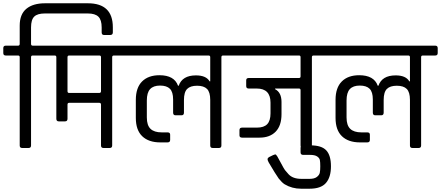

<svg xmlns="http://www.w3.org/2000/svg" viewBox="-38 -901 2685 1169"><path d="M236 -881H497Q649 -881 649 -735V-704Q649 -688 633 -688H595Q581 -688 581 -704V-734Q581 -780 561 -799.5Q541 -819 497 -819H235Q190 -819 170.5 -800Q151 -781 151 -734V-634Q151 -623 161 -623H236Q252 -623 252 -608V-578Q252 -563 236 -563H161Q151 -563 151 -553V-15Q151 0 136 0H97Q82 0 82 -15V-553Q82 -563 72 -563H-3Q-18 -563 -18 -578V-608Q-18 -623 -3 -623H72Q82 -623 82 -634V-745Q82 -814 122.5 -847.5Q163 -881 236 -881Z M577 -346V-553Q577 -563 567 -563H383Q373 -563 373 -553V-346Q373 -335 383 -335H566Q577 -335 577 -346ZM566 -275H383Q373 -275 373 -264V-178Q373 -162 358 -162H320Q305 -162 305 -178V-553Q305 -563 295 -563H230Q214 -563 214 -578V-609Q214 -623 230 -623H731Q746 -623 746 -608V-578Q746 -563 731 -563H655Q645 -563 645 -553V-15Q645 0 630 0H592Q577 0 577 -15V-264Q577 -275 566 -275Z M1155 -442Q1217 -442 1238 -406H1242V-553Q1242 -563 1232 -563H724Q708 -563 708 -578V-608Q708 -623 724 -623H1396Q1411 -623 1411 -608V-578Q1411 -563 1396 -563H1320Q1310 -563 1310 -553V-15Q1310 0 1295 0H1257Q1242 0 1242 -15V-293Q1242 -340 1222.5 -359.5Q1203 -379 1162 -379Q1121 -379 1101.5 -359.5Q1082 -340 1082 -292V-215Q1082 -199 1067 -199H1031Q1016 -199 1016 -215V-295Q1016 -341 996.5 -360.5Q977 -380 936.5 -380Q896 -380 876 -358.5Q856 -337 856 -289V-186Q856 -138 878.5 -116.5Q901 -95 946 -95H982Q998 -95 998 -81V-49Q998 -34 982 -34H938Q867 -34 828 -71.5Q789 -109 789 -183V-293Q789 -367 827 -405Q865 -443 933 -443Q1023 -443 1046 -379H1050Q1072 -442 1155 -442Z M1637 -362V-358Q1676 -338 1676 -280V-206Q1676 -136 1640.5 -99.5Q1605 -63 1542 -63H1436Q1420 -63 1420 -77V-109Q1420 -124 1436 -124H1526Q1569 -124 1589 -145Q1609 -166 1609 -211V-276Q1609 -362 1525 -362H1476Q1461 -362 1461 -377V-412Q1461 -426 1476 -426H1782Q1792 -426 1792 -436V-553Q1792 -563 1783 -563H1389Q1373 -563 1373 -578V-608Q1373 -623 1389 -623H1946Q1962 -623 1962 -608V-578Q1962 -563 1946 -563H1871Q1861 -563 1861 -553V-15Q1861 0 1845 0H1807Q1792 0 1792 -15V-352Q1792 -362 1782 -362Z M1792 27V-1Q1792 -16 1808 -16H1852Q1920 -16 1948.5 14.5Q1977 45 1977 111.5Q1977 178 1946.5 213Q1916 248 1847 248H1795Q1740 248 1695 221Q1679 211 1659 186Q1639 158 1598 88Q1591 75 1591 68.5Q1591 62 1599 56Q1632 39 1637.5 39Q1643 39 1650.5 51.5Q1658 64 1674 94.5Q1690 125 1697 134.5Q1704 144 1719 160Q1745 188 1797 188H1847Q1876 188 1891 176.5Q1906 165 1909 151Q1912 137 1912 111.5Q1912 86 1909.5 73.5Q1907 61 1893 51.5Q1879 42 1850 42H1808Q1792 42 1792 27Z M2371 -442Q2433 -442 2454 -406H2458V-553Q2458 -563 2448 -563H1940Q1924 -563 1924 -578V-608Q1924 -623 1940 -623H2612Q2627 -623 2627 -608V-578Q2627 -563 2612 -563H2536Q2526 -563 2526 -553V-15Q2526 0 2511 0H2473Q2458 0 2458 -15V-293Q2458 -340 2438.5 -359.5Q2419 -379 2378 -379Q2337 -379 2317.5 -359.5Q2298 -340 2298 -292V-215Q2298 -199 2283 -199H2247Q2232 -199 2232 -215V-295Q2232 -341 2212.5 -360.5Q2193 -380 2152.5 -380Q2112 -380 2092 -358.5Q2072 -337 2072 -289V-186Q2072 -138 2094.5 -116.5Q2117 -95 2162 -95H2198Q2214 -95 2214 -81V-49Q2214 -34 2198 -34H2154Q2083 -34 2044 -71.5Q2005 -109 2005 -183V-293Q2005 -367 2043 -405Q2081 -443 2149 -443Q2239 -443 2262 -379H2266Q2288 -442 2371 -442Z"/></svg>

Font: Rajdhani Medium
Style: Regular
Weight: 500
Designer: Satya Rajpurohit, Jyotish Sonowal
Foundry: Indian Type Foundry
Version: Version 1.201 February 1, 2022